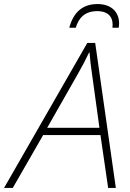

<svg xmlns="http://www.w3.org/2000/svg" viewBox="-71 -928 641 948"><path d="M271 -791H303C318 -841 349 -873 409 -873C473 -873 490 -833 484 -791H515C516 -796 517 -804 517 -812C517 -873 474 -908 411 -908C338 -908 292 -869 271 -791ZM-51 0H-8L142 -261H425L463 0H501L399 -716H360ZM162 -297 314 -564C334 -599 353 -635 369 -669H371C374 -635 378 -595 383 -565L420 -297Z"/></svg>

Font: Noto Sans ExtraLight
Style: Italic
Weight: 200
Italic angle: -12°
Designer: Monotype Design Team
Foundry: Monotype Imaging Inc.
Version: Version 2.013